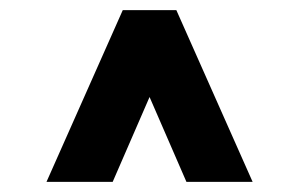

<svg xmlns="http://www.w3.org/2000/svg" viewBox="-20 -643 592 380"><path d="M349 -283 276 -451 203 -283H72L223 -623H329L480 -283Z"/></svg>

Font: Arapey Black
Style: Regular
Weight: 900
Designer: Eduardo Rodriguez Tunni
Foundry: Eduardo Rodriguez Tunni
Version: Version 4.000